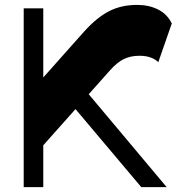

<svg xmlns="http://www.w3.org/2000/svg" viewBox="-20 -764 731 784"><path d="M146.5 -159.3 144.7 -434.2 325 -636.8Q375.8 -692.8 425.6 -718.4Q475.5 -744 540 -744Q588.5 -744 625.9 -725Q663.2 -706 681.5 -668.3L626.3 -509.8Q616 -521.3 596.1 -528.8Q576.3 -536.3 549.5 -536.3Q513.3 -536.3 485.6 -522.8Q458 -509.3 429.8 -477.5ZM76.8 0V-730H156.7V0ZM556.8 0 268.5 -342 323.2 -402 660.5 0Z"/></svg>

Font: Savate ExtraLight
Style: Regular
Weight: 200
Designer: Max Esnée
Foundry: Plomb Type
Version: Version 2.000